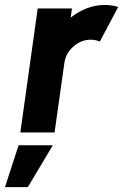

<svg xmlns="http://www.w3.org/2000/svg" viewBox="-92 -534 506 774"><path d="M-10 0 60 -500H198L193 -463Q222 -486.5 257.2 -500.2Q292.5 -514 330.5 -514Q357.5 -514 384.5 -506L310.5 -366.5Q293 -374 274.5 -374Q235.5 -374 204.2 -346.8Q173 -319.5 167.5 -280L128 0ZM-72 220.5 -17 51.5H121L20 220.5Z"/></svg>

Font: Urbanist ExtraBold
Style: Italic
Weight: 800
Italic angle: -8°
Designer: Corey Hu
Foundry: Corey Hu
Version: Version 1.321; ttfautohint (v1.8.4.7-5d5b)